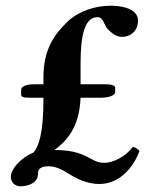

<svg xmlns="http://www.w3.org/2000/svg" viewBox="-20 -634 580 672"><path d="M82 -292H132V-284C132 -165 115 -121 97 -100C93 -98 88 -96 84 -94C53 -78 18 -44 18 -15C18 2 30 18 52 18C82 18 113 4 113 -25C113 -38 116 -52 151 -52C170 -52 192 -44 215 -29C244 -11 283 10 327 10C402 10 449 -53 468 -105C464 -112 454 -118 445 -120C419 -85 375 -64 345 -64C325 -64 311 -71 295 -80C271 -93 240 -109 171 -109C209 -138 258 -184 262 -292H335C355 -292 383 -298 383 -312V-328C383 -334 371 -339 352 -339H262V-414C262 -502 274 -574 321 -574C343 -574 342 -548 358 -531C372 -517 388 -505 406 -505C440 -505 463 -528 463 -562C463 -609 392 -614 369 -614C315 -614 259 -597 218 -560C168 -512 132 -459 132 -363V-339H101C65 -339 54 -329 54 -319V-303C54 -296 59 -292 82 -292Z"/></svg>

Font: Libertinus Serif
Style: Bold
Weight: 700
Designer: Philipp H. Poll, Khaled Hosny
Foundry: Caleb Maclennan
Version: Version 7.050;RELEASE